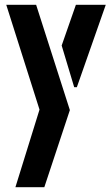

<svg xmlns="http://www.w3.org/2000/svg" viewBox="-20 -580 462 797"><path d="M44 197 144 -125 6 -560H130L270 -123L164 197ZM288 -218 236 -391 295 -560H419L299 -218Z"/></svg>

Font: Stick No Bills ExtraLight
Style: Bold
Weight: 700
Version: Version 2.000